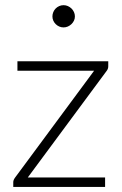

<svg xmlns="http://www.w3.org/2000/svg" viewBox="-20 -740 484 760"><path d="M408.5 -497.5V-477.5Q408.5 -467 401.5 -458.5L90 -37.5H396V0H32.5V-19Q32.5 -27.5 40 -37.5L352.5 -460H49V-497.5ZM276.5 -675Q276.5 -666 272.8 -658.2Q269 -650.5 262.8 -644.5Q256.5 -638.5 248.5 -635Q240.5 -631.5 231.5 -631.5Q222.5 -631.5 214.5 -635Q206.5 -638.5 200.5 -644.5Q194.5 -650.5 191 -658.2Q187.5 -666 187.5 -675Q187.5 -684 191 -692.2Q194.5 -700.5 200.5 -706.5Q206.5 -712.5 214.5 -716Q222.5 -719.5 231.5 -719.5Q240.5 -719.5 248.5 -716Q256.5 -712.5 262.8 -706.5Q269 -700.5 272.8 -692.2Q276.5 -684 276.5 -675Z"/></svg>

Font: LatoLatin Light
Style: Regular
Weight: 300
Designer: Lukasz Dziedzic with Adam Twardoch and Botio Nikoltchev
Foundry: tyPoland Lukasz Dziedzic
Version: Version 2.015; 2015-08-06; http://www.latofonts.com/